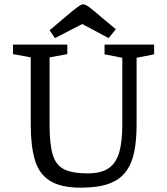

<svg xmlns="http://www.w3.org/2000/svg" viewBox="-20 -854 772 887"><path d="M355 13Q260 13 209.5 -19.5Q159 -52 140.5 -117Q122 -182 122 -278V-589L40 -604V-648H291V-604L209 -589V-278Q209 -189 223.5 -140Q238 -91 276 -72Q314 -53 385 -53Q449 -53 483.5 -78Q518 -103 531.5 -152.5Q545 -202 545 -278V-587L463 -603V-648H692V-603L611 -587V-278Q611 -206 600 -152Q589 -98 561.5 -61Q534 -24 483.5 -5.5Q433 13 355 13ZM234 -678 209 -714 287 -780Q319 -807 337 -820.5Q355 -834 364 -834Q375 -834 393.5 -820Q412 -806 442 -780L515 -719L482 -678L360 -743Z"/></svg>

Font: Faustina
Style: Regular
Weight: 400
Designer: Alfonso Garcia
Foundry: http://www.omnibus-type.com
Version: Version 1.200